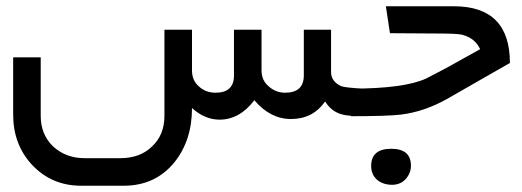

<svg xmlns="http://www.w3.org/2000/svg" viewBox="-20 -371 1665 613"><path d="M22 -5V-188H110V-1Q110 58 149 96Q190 134 250 134H364Q427 134 465 97Q505 60 505 -1V-276H593V-146Q593 -114 615 -95Q637 -75 668 -75Q727 -75 727 -130V-276H815V-146Q815 -115 837 -96Q860 -75 890 -75Q950 -75 950 -130V-276H1037V-141Q1037 -111 1069 -96Q1082 -91 1140 -88V0Q1090 0 1071 -6Q1038 -15 1018 -47Q979 9 909 9Q843 9 792 -51Q745 11 681 11Q634 11 593 -26Q593 77 537 147Q476 222 375 222H239Q145 222 82 155Q22 90 22 -5Z M1101 0V-88Q1272 -88 1342 -121L1405 -154L1513 -214Q1497 -249 1456 -260Q1440 -264 1378 -264L1225 -265L1212 -351H1429Q1608 -351 1608 -170L1407 -55Q1334 -14 1259 -5Q1217 0 1101 0ZM1165 159Q1165 104 1229 104Q1292 104 1292 158Q1292 182 1275 201Q1258 219 1232 219Q1204 219 1185 204Q1165 187 1165 159Z"/></svg>

Font: Yekan
Style: Regular
Weight: 400
Designer: ParsMizban Co
Foundry: ParsMizban Co
Version: Version 2.000